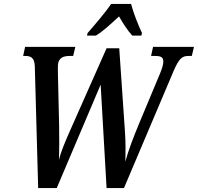

<svg xmlns="http://www.w3.org/2000/svg" viewBox="-20 -951 1001 971"><path d="M420 -771H465C505 -796 541 -830 582 -868C600 -836 627 -794 649 -771H695L698 -784C680 -822 654 -887 643 -931H542C511 -885 456 -822 423 -784ZM173 0H267L489 -523L519 0H607L858 -592C886 -657 902 -668 933 -668H950L961 -714H754L744 -668H764C793 -668 806 -662 806 -640C806 -626 800 -605 790 -581L683 -325C656 -260 629 -190 614 -134C615 -174 616 -228 612 -284L583 -707H519L335 -292C311 -237 290 -190 278 -142C280 -191 280 -263 279 -317L273 -574C273 -595 272 -611 273 -621C275 -657 298 -668 332 -668H350L361 -714H107L97 -668H108C136 -668 154 -659 156 -617Z"/></svg>

Font: Noto Serif Condensed Semi
Style: Italic
Weight: 600
Width: 3
Italic angle: -12°
Designer: Monotype Design Team
Foundry: Monotype Imaging Inc.
Version: Version 1.901